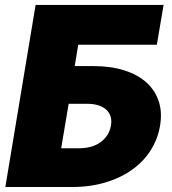

<svg xmlns="http://www.w3.org/2000/svg" viewBox="-20 -747 688 767"><path d="M122.2 -727.3H633.5L606.5 -568.2H292.6L278.4 -483H353.7Q422.2 -483 475.9 -466.1Q529.5 -449.2 564.5 -418Q599.4 -386.7 614 -342.7Q628.6 -298.7 619.3 -244.3Q612.2 -203.1 594.6 -168.9Q577.1 -134.6 551.7 -107.4Q526.3 -80.3 494.3 -60Q462.4 -39.8 426.1 -26.5Q389.9 -13.1 351 -6.6Q312.1 0 272.7 0H1.4ZM298.3 -154.8Q320.7 -154.8 341.4 -160.3Q362.2 -165.8 378.9 -177Q395.6 -188.2 407.3 -205.3Q419 -222.3 423.3 -245.7Q426.5 -264.6 422.1 -280.4Q417.6 -296.2 405.7 -307.7Q393.8 -319.2 374.3 -325.8Q354.8 -332.4 328.1 -332.4H254.3L224.4 -154.8Z"/></svg>

Font: Inter P Black
Style: Italic
Weight: 900
Italic angle: -9.40001°
Designer: Rasmus Andersson
Foundry: rsms
Version: Version 3.018;git-588b23468